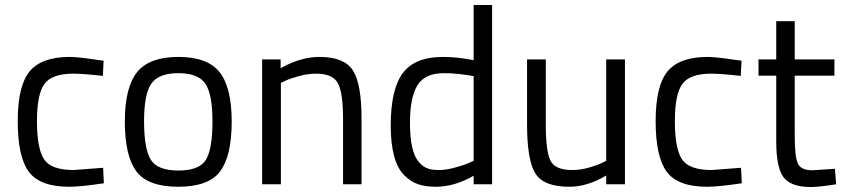

<svg xmlns="http://www.w3.org/2000/svg" viewBox="-20 -738 3382 769"><path d="M259 -510Q292 -510 371 -498L395 -495L392 -434Q312 -443 274 -443Q189 -443 158.5 -402.5Q128 -362 128 -252.5Q128 -143 156.5 -100Q185 -57 275 -57L393 -66L396 -4Q303 10 257 10Q140 10 95.5 -50Q51 -110 51 -252.5Q51 -395 99 -452.5Q147 -510 259 -510Z M480 -251Q480 -388 529 -449Q578 -510 694.5 -510Q811 -510 859.5 -449Q908 -388 908 -251Q908 -114 862 -52Q816 10 694 10Q572 10 526 -52Q480 -114 480 -251ZM557 -253Q557 -143 583.5 -99Q610 -55 694.5 -55Q779 -55 805 -98.5Q831 -142 831 -252Q831 -362 802 -403.5Q773 -445 694.5 -445Q616 -445 586.5 -403.5Q557 -362 557 -253Z M1105 0H1030V-500H1104V-465Q1185 -510 1259 -510Q1359 -510 1393.5 -456Q1428 -402 1428 -264V0H1354V-262Q1354 -366 1333.5 -404.5Q1313 -443 1246 -443Q1214 -443 1178.5 -433.5Q1143 -424 1124 -415L1105 -406Z M1951 -718V0H1877V-34Q1800 10 1725 10Q1685 10 1655 0Q1625 -10 1599 -36Q1545 -90 1545 -235.5Q1545 -381 1593.5 -445.5Q1642 -510 1754 -510Q1812 -510 1877 -497V-718ZM1657 -90Q1673 -71 1691 -64Q1709 -57 1737.5 -57Q1766 -57 1801.5 -66.5Q1837 -76 1857 -85L1877 -94V-433Q1813 -445 1758 -445Q1682 -445 1652 -396.5Q1622 -348 1622 -246Q1622 -130 1657 -90Z M2408 -500H2483V0H2408V-35Q2333 10 2260 10Q2158 10 2124.5 -43Q2091 -96 2091 -239V-500H2166V-240Q2166 -131 2185 -94Q2204 -57 2271 -57Q2304 -57 2338 -66.5Q2372 -76 2390 -85L2408 -94Z M2814 -510Q2847 -510 2926 -498L2950 -495L2947 -434Q2867 -443 2829 -443Q2744 -443 2713.5 -402.5Q2683 -362 2683 -252.5Q2683 -143 2711.5 -100Q2740 -57 2830 -57L2948 -66L2951 -4Q2858 10 2812 10Q2695 10 2650.5 -50Q2606 -110 2606 -252.5Q2606 -395 2654 -452.5Q2702 -510 2814 -510Z M3322 -435H3163V-196Q3163 -110 3175.5 -83Q3188 -56 3235 -56L3324 -62L3329 0Q3262 11 3227 11Q3149 11 3119 -27Q3089 -65 3089 -172V-435H3018V-500H3089V-653H3163V-500H3322Z"/></svg>

Font: Titillium Web[RUS by Daymarius]
Style: Regular
Weight: 400
Designer: Cyrillization by Daymarius
Foundry: Cyrillization by Daymarius
Version: Version 1.002 September 11, 2018